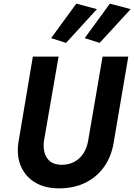

<svg xmlns="http://www.w3.org/2000/svg" viewBox="-20 -1010 736 1052"><path d="M342 -775 511 -960 398 -990 260 -801ZM526 -775 696 -960 582 -990 444 -801ZM160 -700 81 -230Q70 -155 95 -98Q120 -41 173.5 -9.5Q227 22 303 22Q385 22 448 -9Q511 -40 551 -97Q591 -154 603 -230L683 -700H542L463 -239Q457 -202 438.5 -172Q420 -142 389.5 -124.5Q359 -107 316 -107Q277 -108 254.5 -126Q232 -144 224 -174Q216 -204 221 -239L301 -700Z"/></svg>

Font: Jost SemiBold
Style: Italic
Weight: 600
Italic angle: -5°
Version: Version 3.710